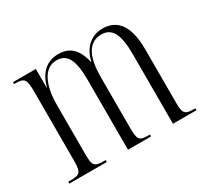

<svg xmlns="http://www.w3.org/2000/svg" viewBox="-115 -716 953 887"><g transform="rotate(-30 361.5 -272.0)"><path d="M24 0H224V-10H222C162 -10 156 -17 156 -85V-341C156 -442 186 -523 257 -523C314 -523 337 -479 337 -369V0H460V-10H456C403 -10 396 -17 396 -84V-355C396 -451 422 -523 496 -523C556 -523 577 -471 577 -369V0H702V-10H700C647 -10 638 -16 638 -81V-362C638 -486 594 -544 514 -544C453 -544 408 -503 394 -437H392C374 -512 338 -544 278 -544C214 -544 174 -503 157 -437H155V-536H33V-526H35C89 -526 96 -517 96 -446V-86C96 -17 88 -10 32 -10H24Z"/></g></svg>

Font: Noto Serif Display ExtraCondensed Light
Style: Regular
Weight: 300
Width: 2
Designer: Monotype Design Team
Foundry: Monotype Imaging Inc.
Version: Version 2.009